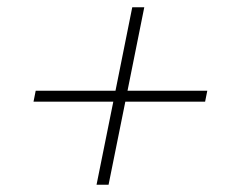

<svg xmlns="http://www.w3.org/2000/svg" viewBox="-20 -569 640 527"><path d="M278 -62H245L291 -290H72L78 -320H297L343 -549H376L330 -320H549L543 -290H324Z"/></svg>

Font: IBM Plex Sans ExtraLight
Style: Italic
Weight: 250
Italic angle: -11.31°
Designer: Mike Abbink, Paul van der Laan, Pieter van Rosmalen
Foundry: Bold Monday
Version: Version 3.201